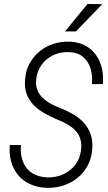

<svg xmlns="http://www.w3.org/2000/svg" viewBox="-20 -929 541 960"><path d="M385.3 -179.7Q389.2 -211.9 380.9 -236.3Q372.6 -260.7 355 -278.3Q337.4 -295.9 313.2 -309.3Q289.1 -322.8 261.2 -333.5Q227.5 -348.1 197.8 -365.5Q168 -382.8 146 -406.2Q124 -429.7 112.8 -460.4Q101.6 -491.2 105.5 -532.2Q108.4 -575.7 127.4 -610.8Q146.5 -646 176.8 -671.1Q207 -696.3 244.9 -709Q282.7 -721.7 325.2 -720.7Q384.8 -719.2 424.6 -689.5Q464.4 -659.7 481.9 -612.1Q499.5 -564.5 494.1 -508.8L439.5 -508.3Q443.4 -549.3 432.9 -585.4Q422.4 -621.6 395.3 -644.5Q368.2 -667.5 321.8 -668.5Q280.3 -669.4 245.8 -653.1Q211.4 -636.7 188.7 -606Q166 -575.2 161.1 -534.2Q157.7 -503.4 166.3 -480.7Q174.8 -458 192.4 -440.9Q210 -423.8 233.2 -410.9Q256.3 -397.9 282.2 -388.2Q318.4 -374 348.9 -355.7Q379.4 -337.4 401.4 -312.5Q423.3 -287.6 434.1 -255.4Q444.8 -223.1 440.9 -180.7Q437 -135.7 417.7 -99.9Q398.4 -64 367.4 -39.3Q336.4 -14.6 297.4 -1.7Q258.3 11.2 214.4 10.3Q168.5 8.3 132.1 -7.6Q95.7 -23.4 71.3 -52.7Q46.9 -82 35.9 -120.6Q24.9 -159.2 29.3 -204.1L85 -203.6Q81.5 -169.9 88.6 -140.6Q95.7 -111.3 112.3 -89.6Q128.9 -67.9 155.5 -55.7Q182.1 -43.5 217.8 -42Q260.3 -41 296.4 -57.6Q332.5 -74.2 356.4 -105.2Q380.4 -136.2 385.3 -179.7ZM305.2 -772 417.5 -909.2 491.2 -908.2 359.9 -772Z"/></svg>

Font: Roboto Condensed Light
Style: Italic
Weight: 300
Italic angle: -12°
Designer: Christian Robertson
Foundry: Google
Version: Version 3.0; 2020